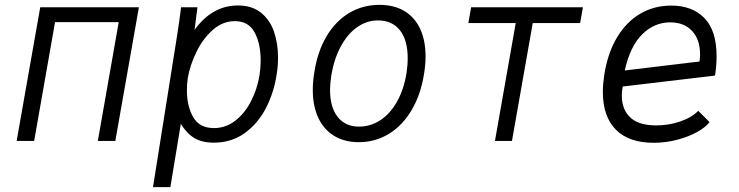

<svg xmlns="http://www.w3.org/2000/svg" viewBox="-20 -580 3040 790"><path d="M145.5 -550H551.5L454.5 0H382.5L468.5 -489H206.5L120.5 0H48.5Z M725 -550H792.5L780.5 -457Q853 -557.5 959 -557.5Q1016.5 -557.5 1053.5 -528Q1090.5 -498.5 1107.2 -450Q1124 -401.5 1124 -343Q1124 -307 1118 -271.5Q1107 -200 1074.8 -136.5Q1042.5 -73 987.8 -33Q933 7 859.5 7Q811.5 7 780 -11.8Q748.5 -30.5 724 -70.5L681 190H609.5L708 -429.5Q719.5 -502.5 725 -550ZM1048 -271.5Q1052.5 -300 1052.5 -332Q1052.5 -400.5 1027.5 -446.8Q1002.5 -493 946.5 -493Q896 -493 855 -456.5Q814 -420 787.8 -365.5Q761.5 -311 752.5 -258Q749 -232 749 -208.5Q749 -143.5 774.8 -98.2Q800.5 -53 860.5 -53Q908.5 -53 947.8 -83.2Q987 -113.5 1012.8 -163.5Q1038.5 -213.5 1048 -271.5Z M1267 -210Q1267 -246 1273.5 -283.5Q1286.5 -368 1323.5 -430.5Q1360.5 -493 1416.5 -526.5Q1472.5 -560 1541.5 -560Q1601.5 -560 1644 -534.5Q1686.5 -509 1708.8 -461.2Q1731 -413.5 1731 -348Q1731 -312 1724.5 -274.5Q1711 -190 1673.5 -126.8Q1636 -63.5 1580 -29.2Q1524 5 1456.5 5Q1397.5 5 1354.8 -21Q1312 -47 1289.5 -95.5Q1267 -144 1267 -210ZM1652.5 -278.5Q1657.5 -310.5 1657.5 -341Q1657.5 -415 1625.5 -455.5Q1593.5 -496 1535 -496Q1489.5 -496 1450 -468.5Q1410.5 -441 1382.5 -389.5Q1354.5 -338 1343 -268.5Q1338 -233.5 1338 -210Q1338 -138.5 1369.5 -98.8Q1401 -59 1456.5 -59Q1504.5 -59 1545 -85.5Q1585.5 -112 1613.5 -161.8Q1641.5 -211.5 1652.5 -278.5Z M2102 -485H1907L1918.5 -550H2378.5L2367 -485H2172L2086.5 0H2016.5Z M2460.5 -202Q2460.5 -232.5 2466 -270Q2479.5 -359 2517.5 -423.8Q2555.5 -488.5 2613 -522.8Q2670.5 -557 2742 -557Q2828.5 -557 2878.5 -505.5Q2928.5 -454 2928.5 -348.5Q2928.5 -311 2922 -269L2542 -224Q2538.5 -201.5 2538.5 -186.5Q2538.5 -129.5 2573.2 -96.8Q2608 -64 2680 -64Q2731 -64 2778.2 -80Q2825.5 -96 2853 -124L2899.5 -77.5Q2883 -56 2847.8 -36.5Q2812.5 -17 2765.8 -4.8Q2719 7.5 2669.5 7.5Q2567.5 7.5 2514 -46.5Q2460.5 -100.5 2460.5 -202ZM2860.5 -356Q2860.5 -417 2827.8 -452.5Q2795 -488 2737.5 -488Q2672.5 -488 2622.8 -439.2Q2573 -390.5 2550.5 -290L2858.5 -327Q2860.5 -347 2860.5 -356Z"/></svg>

Font: JuliaMono Light
Style: Italic
Weight: 300
Italic angle: -9°
Monospace: yes
Designer: cormullion
Foundry: corm
Version: Version 0.054; ttfautohint (v1.8.4)